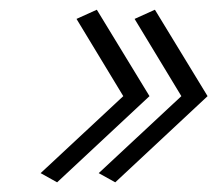

<svg xmlns="http://www.w3.org/2000/svg" viewBox="-20 -419 458 397"><path d="M64 -42ZM355 -220.2 258.3 -379.9 300.3 -398.9 409.2 -220.2 218.3 -42 184.1 -61ZM234.9 -220.2 138.2 -379.9 180.2 -398.9 289.1 -220.2 98.1 -42 64 -61Z"/></svg>

Font: Pfennig
Style: Italic
Weight: 500
Italic angle: -13°
Version: Version 20120410 ; ttfautohint (v0.8)